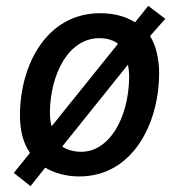

<svg xmlns="http://www.w3.org/2000/svg" viewBox="-20 -592 609 654"><path d="M84 42 134 -21C166 -2 206 9 250 9C433 9 522 -173 522 -343C522 -389 512 -437 491 -469L543 -528L485 -572L440 -516C408 -536 369 -547 321 -547C139 -547 48 -371 48 -199C48 -147 59 -105 82 -71L27 -3ZM382 -443 156 -162C152 -173 150 -191 150 -212C152 -338 212 -462 319 -462C348 -462 369 -453 382 -443ZM257 -75C231 -75 207 -82 192 -93L416 -372C418 -362 420 -346 420 -329C418 -186 350 -75 257 -75Z"/></svg>

Font: Noto Sans Medium
Style: Italic
Weight: 500
Italic angle: -12°
Designer: Monotype Design Team
Foundry: Monotype Imaging Inc.
Version: Version 2.013